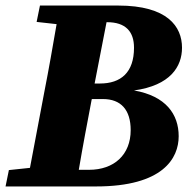

<svg xmlns="http://www.w3.org/2000/svg" viewBox="-29 -672 688 692"><path d="M103 -593 175 -585C161 -504 147 -423 131 -342L79 -67L3 -59L-9 0H317C559 0 615 -102 615 -181C615 -260 569 -326 454 -346C585 -364 627 -432 627 -500C627 -576 575 -652 397 -652H115ZM301 -311 302 -315H342C407 -315 442 -276 442 -203C442 -114 382 -60 292 -60H255C269 -143 285 -227 301 -311ZM357 -592C424 -592 454 -558 454 -500C454 -411 407 -371 331 -371H312L355 -592Z"/></svg>

Font: Source Serif Pro Black
Style: Italic
Weight: 900
Italic angle: -12°
Designer: Frank Grießhammer
Foundry: Adobe Systems Incorporated
Version: Version 3.001;hotconv 1.0.111;makeotfexe 2.5.65597